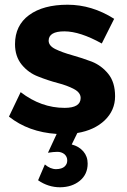

<svg xmlns="http://www.w3.org/2000/svg" viewBox="-20 -565 539 817"><path d="M254.9 -106Q322.8 -106 323.2 -147.9Q323.2 -170.9 294.9 -186Q266.6 -201.2 225.1 -211.9Q184.1 -222.7 142.6 -239.3Q101.1 -254.9 72.3 -290Q43.9 -325.2 43.9 -377Q43.9 -457 104 -501Q164.1 -544.9 267.6 -544.9Q371.1 -544.9 465.8 -484.9L413.1 -379.9Q320.3 -431.6 253.9 -431.6Q187.5 -431.6 187 -392.1Q187 -370.1 215.8 -356Q245.1 -341.8 287.1 -330.1Q329.1 -318.4 370.6 -302.7Q412.1 -286.1 440.9 -250.5Q469.7 -214.8 469.7 -155.3Q469.7 -95.7 425.8 -53.2Q381.8 -11.2 309.1 1L285.2 49.8Q315.9 57.6 334.5 79.1Q353 100.6 353 130.9Q353 176.8 319.8 204.1Q286.6 231.4 235.8 231.9Q185.1 231.9 142.1 202.1L170.9 134.8Q194.3 154.8 218.8 154.8Q243.2 154.3 254.9 143.6Q266.6 132.8 266.1 117.2Q266.1 101.6 253.9 90.8Q241.2 81.1 224.6 81.1Q208 81.1 184.1 85L221.2 4.9Q101.1 -2.9 18.1 -68.8L67.9 -172.9Q154.8 -106 254.9 -106Z"/></svg>

Font: TruenoSBd
Style: Demi
Weight: 600
Designer: Julieta Ulanovsky
Foundry: Julieta Ulanovsky
Version: Version 3.001b